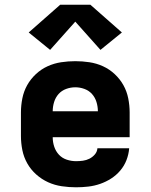

<svg xmlns="http://www.w3.org/2000/svg" viewBox="-20 -788 640 816"><path d="M303 8Q273 8 242.5 3.5Q212 -1 184.5 -13.5Q157 -26 134 -46.5Q111 -67 96 -93.5Q81 -120 75 -150Q69 -180 69 -210V-310Q69 -340 75 -370Q81 -400 95.5 -426Q110 -452 132.5 -473Q155 -494 182.5 -506.5Q210 -519 240 -523.5Q270 -528 300 -528Q330 -528 360 -523.5Q390 -519 417.5 -506.5Q445 -494 467.5 -473Q490 -452 504.5 -426Q519 -400 525 -370Q531 -340 531 -310V-205H204Q204 -184 210.5 -164.5Q217 -145 230.5 -130.5Q244 -116 263.5 -109.5Q283 -103 303 -103Q318 -103 332.5 -105Q347 -107 360 -113.5Q373 -120 383 -131.5Q393 -143 394 -158H529Q527 -132 517.5 -107.5Q508 -83 491 -63Q474 -43 452 -29Q430 -15 405.5 -6.5Q381 2 355 5Q329 8 303 8ZM396 -315Q396 -335 390 -354.5Q384 -374 371 -388.5Q358 -403 339 -410Q320 -417 300 -417Q280 -417 261 -410Q242 -403 229 -388.5Q216 -374 210 -354.5Q204 -335 204 -315ZM193 -576 102 -650 236 -768H364L498 -650L407 -576L300 -696Z"/></svg>

Font: Iosevka Custom Heavy Extended
Style: Regular
Weight: 900
Width: 7
Monospace: yes
Designer: Belleve Invis
Foundry: Belleve Invis
Version: Version 11.2.4; ttfautohint (v1.8.4)